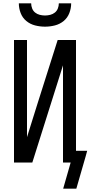

<svg xmlns="http://www.w3.org/2000/svg" viewBox="-20 -975 543 1152"><path d="M250 -815Q220 -815 190.5 -822.5Q161 -830 138 -849Q115 -868 104 -896.5Q93 -925 93 -955H167Q167 -939 173 -924Q179 -909 191 -899.5Q203 -890 218.5 -886Q234 -882 250 -882Q266 -882 281.5 -886Q297 -890 309 -899.5Q321 -909 327 -924Q333 -939 333 -955H407Q407 -925 396 -896.5Q385 -868 362 -849Q339 -830 309.5 -822.5Q280 -815 250 -815ZM359 157 404 0H358V-583L174 0H64V-735H142V-152L204 -350L326 -735H436V-70H503L494 -37L438 157Z"/></svg>

Font: Iosevka MaddieWtf
Style: Regular
Weight: 400
Monospace: yes
Designer: Belleve Invis
Foundry: Belleve Invis
Version: Version 31.3.0; ttfautohint (v1.8.3)